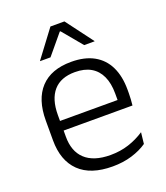

<svg xmlns="http://www.w3.org/2000/svg" viewBox="-129 -771 750 870"><g transform="rotate(-20 246.0 -336.0)"><path d="M265 10.5Q159.5 10.5 105 -42.5Q50.5 -95.5 50.5 -193.5V-288.5Q50.5 -390.5 101.2 -445Q152 -499.5 249 -499.5Q314 -499.5 358 -475Q402 -450.5 424.2 -404.5Q446.5 -358.5 446.5 -294V-276.5Q446.5 -262 445.5 -247.5Q444.5 -233 443 -218.5H387Q388 -240.5 388 -260.2Q388 -280 388 -296.5Q388 -345.5 372.2 -379.8Q356.5 -414 325.8 -432Q295 -450 249 -450Q180.5 -450 145.5 -409.8Q110.5 -369.5 110.5 -293.5V-246L111 -238V-187.5Q111 -154 120.8 -127Q130.5 -100 150.8 -80.8Q171 -61.5 201.8 -51.5Q232.5 -41.5 273.5 -41.5Q321 -41.5 361.8 -54.8Q402.5 -68 438 -91.5L432 -37Q401 -15.5 358.5 -2.5Q316 10.5 265 10.5ZM82 -218.5V-265H429.5V-218.5ZM216 -682H283.5L381 -552V-550.5H331L251.5 -646H248L168.5 -550.5H118.5V-552Z"/></g></svg>

Font: Anek Latin Medium Light
Style: Regular
Weight: 300
Version: Version 1.003